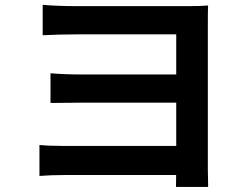

<svg xmlns="http://www.w3.org/2000/svg" viewBox="-20 -727 1017 783"><path d="M299.3 -701.9H745.1Q799.1 -701.9 828.6 -704.6Q827.6 -688.7 827.6 -627V-36.6Q828.4 -2 828.9 35.4H697.8Q698.7 -3.7 698.7 -47.9V-586.9H299.3Q219 -586.7 154.1 -583.3V-707.3Q183.6 -704.6 223 -703.2Q262.5 -701.9 299.3 -701.9ZM313.2 -423.3H759V-308.3H313.7Q249.8 -308.3 186 -307.1V-428.2Q242.7 -423.3 313.2 -423.3ZM241.5 -131.8H760V-13.2H241Q187 -13.2 140.9 -9.5V-135.7Q180.9 -131.8 241.5 -131.8Z"/></svg>

Font: Min Sans VF VF
Style: Regular
Weight: 400
Designer: Jinseong-Kim, NotoSansCJK, Nunito
Foundry: Jinseong-Kim
Version: Version 1.420;Glyphs 3.1.2 (3151)